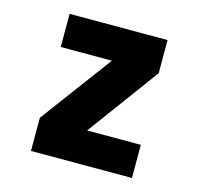

<svg xmlns="http://www.w3.org/2000/svg" viewBox="-80 -587 710 674"><g transform="rotate(15 275.0 -250.0)"><path d="M87 0V-120.5L279.5 -379.5H93.5V-500H449.5V-379.5L259 -120.5H454V0Z"/></g></svg>

Font: Trispace SemiCondensed
Style: Bold
Weight: 700
Width: 4
Designer: Tyler Finck
Foundry: Etcetera Type Company
Version: Version 1.210; ttfautohint (v1.8.3)